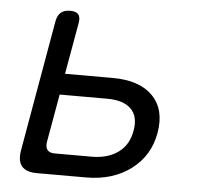

<svg xmlns="http://www.w3.org/2000/svg" viewBox="-45 -607 690 653"><g transform="rotate(5 300.0 -280.0)"><path d="M105 0Q67 0 52 -18.5Q37 -37 44 -75L122 -520Q126 -541 137.5 -550.5Q149 -560 169 -560Q189 -560 197 -550.5Q205 -541 201 -520L170 -345H333Q425 -345 470 -298.5Q515 -252 501 -172Q487 -93 425 -46.5Q363 0 272 0ZM129 -109Q126 -91 133.5 -81.5Q141 -72 159 -72H285Q340 -72 375.5 -98Q411 -124 419 -172Q428 -221 402 -247Q376 -273 320 -273H158Z"/></g></svg>

Font: Maple Mono Light
Style: Italic
Weight: 300
Italic angle: -10°
Monospace: yes
Designer: subframe7536
Version: Version 7.000